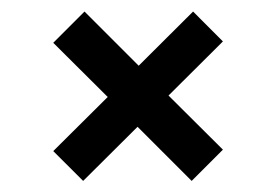

<svg xmlns="http://www.w3.org/2000/svg" viewBox="-20 -489 483 336"><path d="M125.5 -172.4 73.2 -224.6 168.5 -319.3 73.2 -414.1 127.9 -468.8 222.7 -374 317.9 -468.8 370.1 -416.5 274.9 -321.8 370.1 -227.1 315.4 -172.4 220.7 -267.1Z"/></svg>

Font: Voltaire
Style: Regular
Weight: 400
Designer: Yvonne Schüttler, Eben Sorkin, Emma Marichal
Foundry: Sorkin Type Co.
Version: Version 1.010; ttfautohint (v1.8.4.7-5d5b)